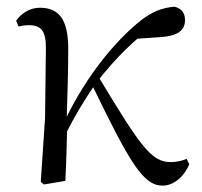

<svg xmlns="http://www.w3.org/2000/svg" viewBox="-20 -551 616 585"><path d="M114 11.1 179.1 0C182.1 -57.9 183.5 -114.7 185 -174.4L182.8 -177.6C185.1 -251.6 187.9 -329 187.9 -397.8C188.9 -492.9 158.9 -527.4 101.6 -527.4C68.7 -527.4 43.8 -508.6 29.1 -488L36.5 -470.4C46.3 -472.6 56.8 -474.2 68.2 -474.2C105.8 -474.2 120.6 -456.3 119.8 -402.2L117.3 -191.8L104.2 3.1ZM172.7 -128.6C212.6 -206.8 232.3 -237.8 269.2 -293.4L274.8 -300.4C333.9 -377.1 390.3 -429.8 450.1 -474.7L378.1 -431.6L468.1 -437.9C518.1 -440.9 543.7 -456.2 543.7 -489.9C543.7 -515.9 529 -526 511.7 -530.6C477.9 -527.8 442.1 -517.9 396.1 -478.1C313.2 -407.6 227.8 -294.6 172.1 -171L165.2 -155.3H158.1ZM475.4 14.6C506.3 14.6 538.7 -8.6 556.9 -50.7L548.5 -67C537.1 -61.7 519 -57.1 499.3 -57.1C440.7 -57.1 406.3 -107.9 280 -317.2L258.8 -295.8C375.1 -55.1 416.2 14.6 475.4 14.6Z"/></svg>

Font: Source Han Serif CN VF
Style: Regular
Weight: 250
Designer: Ryoko NISHIZUKA 西塚涼子 (kana & ideographs); Frank Grießhammer (Latin, Greek & Cyrillic); Wenlong ZHANG 张文龙 (bopomofo); San
Foundry: Adobe
Version: Version 2.002;hotconv 1.1.0;makeotfexe 2.6.0